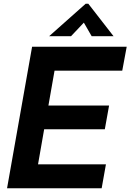

<svg xmlns="http://www.w3.org/2000/svg" viewBox="-20 -1015 703 1035"><path d="M528 0H18L153 -763H663L639 -634H274L241 -446H568L545 -318H218L185 -129H551ZM363 -820H245L442 -995H456L592 -820H474L432 -893Z"/></svg>

Font: Open Sauce One
Style: Bold Italic
Weight: 700
Italic angle: -10°
Designer: Alfredo Marco Pradil
Foundry: Creative Sauce Fz LLC
Version: Version 1.477